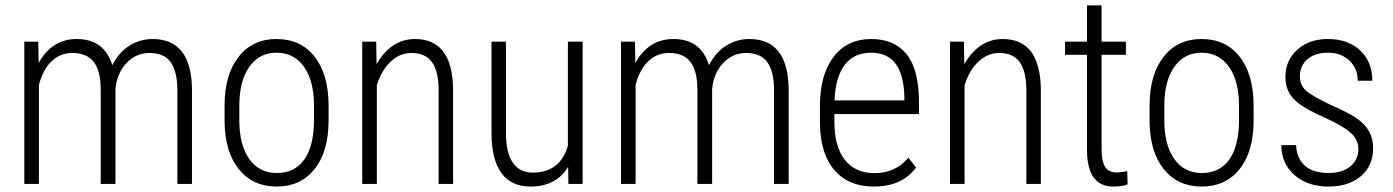

<svg xmlns="http://www.w3.org/2000/svg" viewBox="-20 -683 5174 713"><path d="M122.1 -528.3 123.5 -449.2Q172.9 -538.1 265.1 -538.1Q367.2 -538.1 397 -440.9Q421.9 -489.3 461.2 -513.7Q500.5 -538.1 546.9 -538.1Q689.5 -538.1 692.9 -354.5V0H638.7V-351.1Q637.7 -419.4 613.3 -452.9Q588.9 -486.3 533.2 -486.3Q482.9 -485.4 448.2 -447.3Q413.6 -409.2 408.7 -351.6V0H354V-349.6Q354 -418.9 328.4 -452.6Q302.7 -486.3 248.5 -486.3Q204.1 -486.3 171.6 -455.6Q139.2 -424.8 124.5 -367.7V0H70.3V-528.3Z M814 -291Q814 -405.3 865.7 -471.7Q917.5 -538.1 1006.8 -538.1Q1096.7 -538.1 1148.2 -472.7Q1199.7 -407.2 1200.2 -292.5V-236.3Q1200.2 -120.1 1148.2 -55.2Q1096.2 9.8 1007.8 9.8Q919.4 9.8 867.7 -53.7Q815.9 -117.2 814 -228.5ZM868.7 -236.3Q868.7 -145 905.5 -92.8Q942.4 -40.5 1007.8 -40.5Q1074.7 -40.5 1110.1 -90.8Q1145.5 -141.1 1146 -234.9V-291Q1146 -382.3 1108.9 -434.8Q1071.8 -487.3 1006.8 -487.3Q943.8 -487.3 906.7 -436Q869.6 -384.8 868.7 -294.9Z M1377 -528.3 1378.4 -444.3Q1401.9 -487.3 1438.2 -512.7Q1474.6 -538.1 1521 -538.1Q1659.2 -538.1 1662.6 -354V0H1608.9V-348.1Q1608.4 -418.9 1584 -452.6Q1559.6 -486.3 1507.3 -486.3Q1464.8 -486.3 1430.9 -454.3Q1397 -422.4 1379.4 -366.7V0H1325.2V-528.3Z M2089.8 -63Q2044.9 9.8 1950.7 9.8Q1878.9 9.8 1842.3 -40Q1805.7 -89.8 1805.2 -186.5V-528.3H1858.9V-188Q1858.9 -116.2 1884.3 -79.1Q1909.7 -42 1957.5 -42Q2060.1 -42 2088.9 -141.6V-528.3H2143.6V0H2090.8Z M2337.9 -528.3 2339.4 -449.2Q2388.7 -538.1 2481 -538.1Q2583 -538.1 2612.8 -440.9Q2637.7 -489.3 2677 -513.7Q2716.3 -538.1 2762.7 -538.1Q2905.3 -538.1 2908.7 -354.5V0H2854.5V-351.1Q2853.5 -419.4 2829.1 -452.9Q2804.7 -486.3 2749 -486.3Q2698.7 -485.4 2664.1 -447.3Q2629.4 -409.2 2624.5 -351.6V0H2569.8V-349.6Q2569.8 -418.9 2544.2 -452.6Q2518.6 -486.3 2464.4 -486.3Q2419.9 -486.3 2387.5 -455.6Q2355 -424.8 2340.3 -367.7V0H2286.1V-528.3Z M3224.6 9.8Q3131.3 9.8 3078.6 -51.3Q3025.9 -112.3 3024.9 -225.1V-289.6Q3024.9 -405.8 3075.7 -471.9Q3126.5 -538.1 3215.3 -538.1Q3301.3 -538.1 3346.4 -481.9Q3391.6 -425.8 3392.6 -310.1V-259.3H3078.6V-229.5Q3078.6 -138.7 3117.4 -89.4Q3156.2 -40 3227.1 -40Q3305.2 -40 3353.5 -97.2L3381.8 -61Q3330.1 9.8 3224.6 9.8ZM3215.3 -487.3Q3151.4 -487.3 3116.9 -442.1Q3082.5 -397 3079.1 -310.1H3338.4V-324.2Q3334.5 -487.3 3215.3 -487.3Z M3559.6 -528.3 3561 -444.3Q3584.5 -487.3 3620.8 -512.7Q3657.2 -538.1 3703.6 -538.1Q3841.8 -538.1 3845.2 -354V0H3791.5V-348.1Q3791 -418.9 3766.6 -452.6Q3742.2 -486.3 3689.9 -486.3Q3647.5 -486.3 3613.5 -454.3Q3579.6 -422.4 3562 -366.7V0H3507.8V-528.3Z M4070.8 -663.1V-528.3H4161.1V-479.5H4070.8V-128.4Q4070.8 -85 4083.7 -63.7Q4096.7 -42.5 4127 -42.5Q4140.1 -42.5 4166 -47.4L4167.5 1.5Q4148.9 9.8 4114.3 9.8Q4019 9.8 4016.6 -121.1V-479.5H3935.1V-528.3H4016.6V-663.1Z M4249 -291Q4249 -405.3 4300.8 -471.7Q4352.5 -538.1 4441.9 -538.1Q4531.7 -538.1 4583.3 -472.7Q4634.8 -407.2 4635.3 -292.5V-236.3Q4635.3 -120.1 4583.3 -55.2Q4531.2 9.8 4442.9 9.8Q4354.5 9.8 4302.7 -53.7Q4251 -117.2 4249 -228.5ZM4303.7 -236.3Q4303.7 -145 4340.6 -92.8Q4377.4 -40.5 4442.9 -40.5Q4509.8 -40.5 4545.2 -90.8Q4580.6 -141.1 4581.1 -234.9V-291Q4581.1 -382.3 4543.9 -434.8Q4506.8 -487.3 4441.9 -487.3Q4378.9 -487.3 4341.8 -436Q4304.7 -384.8 4303.7 -294.9Z M5024.4 -129.9Q5024.4 -164.1 4996.1 -189.7Q4967.8 -215.3 4900.1 -245.8Q4832.5 -276.4 4805.7 -296.6Q4778.8 -316.9 4766.1 -340.8Q4753.4 -364.7 4753.4 -397.5Q4753.4 -458.5 4797.4 -498.3Q4841.3 -538.1 4911.1 -538.1Q4986.3 -538.1 5031.2 -495.6Q5076.2 -453.1 5076.2 -383.3H5022Q5022 -428.2 4991.2 -457.8Q4960.4 -487.3 4911.1 -487.3Q4863.3 -487.3 4835.2 -462.9Q4807.1 -438.5 4807.1 -399.4Q4807.1 -367.7 4828.6 -347.7Q4850.1 -327.6 4921.4 -293.5Q4995.1 -261.2 5022.9 -240.2Q5050.8 -219.2 5064.9 -193.6Q5079.1 -168 5079.1 -132.8Q5079.1 -67.4 5033.7 -28.8Q4988.3 9.8 4914.1 9.8Q4835.4 9.8 4786.9 -33.2Q4738.3 -76.2 4738.3 -144H4793Q4795.4 -94.7 4825.9 -67.6Q4856.4 -40.5 4914.1 -40.5Q4963.9 -40.5 4994.1 -64.9Q5024.4 -89.4 5024.4 -129.9Z"/></svg>

Font: TypoPRO Roboto
Style: Regular
Weight: 300
Designer: Google
Version: Version 2.136; 2016